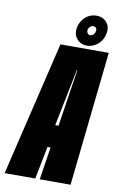

<svg xmlns="http://www.w3.org/2000/svg" viewBox="-138 -899 591 951"><g transform="rotate(10 158.0 -423.5)"><path d="M-44.5 0H109.5L142 -164.5H157.5L132 0H287L360 -676H117ZM161 -277.5 219 -564H221.5L177.5 -277.5ZM246.5 -692.5Q267.5 -692.5 286.2 -703Q305 -713.5 317.2 -731Q329.5 -748.5 332.5 -770.5Q339 -803.5 319.8 -825.2Q300.5 -847 268.5 -847Q247.5 -847 229.2 -837.2Q211 -827.5 199 -810.2Q187 -793 182.5 -770.5Q177 -737.5 195.8 -715Q214.5 -692.5 246.5 -692.5ZM253.5 -746.5Q245.5 -746.5 240.5 -753.5Q235.5 -760.5 236.5 -770.5Q239 -780.5 246.2 -786.8Q253.5 -793 261.5 -793Q271 -793 276 -786.8Q281 -780.5 278.5 -770.5Q277.5 -760.5 270.2 -753.5Q263 -746.5 253.5 -746.5Z"/></g></svg>

Font: Anybody UltraCondensed ExtraBold
Style: Italic
Weight: 800
Width: 1
Italic angle: -10°
Version: Version 1.113;gftools[0.9.25]